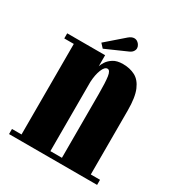

<svg xmlns="http://www.w3.org/2000/svg" viewBox="-159 -760 800 864"><g transform="rotate(30 241.0 -328.0)"><path d="M15.5 0V-26.5H65V-497H15.5V-523.5H212.5V-466Q215 -475.5 224.5 -490.5Q234 -505.5 252.8 -517.5Q271.5 -529.5 303 -529.5Q338.5 -529.5 366 -515.2Q393.5 -501 409.2 -464.2Q425 -427.5 425 -359V-26.5H473V0ZM215 -386V-26.5H275V-358.5Q275 -417.5 270.8 -447Q266.5 -476.5 252.5 -476.5Q238 -476.5 227.5 -450.5Q217 -424.5 215 -386ZM188.5 -543.5 169.5 -564 261 -643.5Q275.5 -655.5 288.5 -655.5Q298 -655.5 305.5 -650.2Q313 -645 317 -637.5Q321.5 -630 321.5 -622Q321.5 -613 315.2 -604.5Q309 -596 295 -590.5Z"/></g></svg>

Font: Imbue 50pt Black
Style: Regular
Weight: 900
Designer: Tyler Finck
Foundry: Etcetera Type Company
Version: Version 1.102; ttfautohint (v1.8.3)